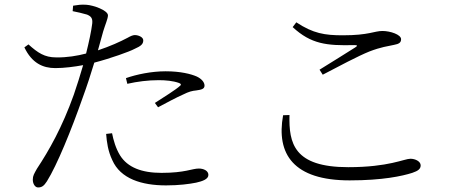

<svg xmlns="http://www.w3.org/2000/svg" viewBox="-20 -795 2040 843"><path d="M539 -427C583 -437 630 -443 677 -443C707 -443 740 -440 765 -431C774 -428 778 -423 769 -417C756 -404 696 -366 660 -343L674 -324C708 -342 756 -368 784 -380C810 -393 823 -396 842 -398C861 -401 878 -403 878 -419C878 -434 865 -449 844 -459C819 -470 773 -482 707 -482C644 -482 579 -468 533 -452ZM472 -210C478 -180 488 -144 507 -113C540 -60 602 -36 689 -36C793 -36 823 -55 853 -55C873 -55 895 -46 895 -27C895 -8 868 1 841 7C811 13 766 19 709 19C602 19 509 -10 473 -92C454 -132 449 -170 446 -207ZM105 -600 87 -587C120 -518 168 -496 223 -496C262 -496 307 -502 345 -509C332 -465 318 -419 304 -379C253 -236 195 -134 142 -54C130 -32 124 -24 124 -6C124 12 134 28 147 28C164 28 173 21 186 1C230 -69 294 -226 343 -366C361 -415 379 -470 394 -520C467 -539 550 -569 570 -580C600 -593 609 -602 609 -618C609 -632 588 -641 572 -641C564 -641 554 -637 540 -629C508 -612 464 -592 410 -574L433 -657C442 -687 454 -713 454 -728C453 -750 390 -772 360 -774C336 -776 321 -773 301 -770L299 -746C319 -742 342 -737 362 -731C381 -723 387 -714 385 -692C381 -659 371 -612 358 -560C320 -550 274 -542 226 -543C176 -543 146 -563 105 -600Z M1265 -676C1346 -601 1415 -594 1535 -597C1550 -597 1551 -594 1540 -587C1501 -562 1436 -522 1383 -489L1397 -467C1462 -501 1554 -550 1602 -569C1654 -589 1683 -592 1710 -598C1732 -602 1741 -608 1741 -623C1741 -643 1694 -659 1659 -659C1623 -659 1600 -640 1485 -640C1406 -640 1355 -648 1281 -697ZM1251 -290C1248 -166 1270 -61 1509 -61C1687 -61 1755 -98 1782 -98C1804 -98 1827 -86 1827 -69C1827 -54 1817 -45 1790 -36C1746 -22 1660 -3 1515 -3C1269 -3 1192 -118 1223 -289Z"/></svg>

Font: Noto Serif SC Light
Style: Regular
Weight: 300
Designer: Ryoko NISHIZUKA 西塚涼子 (kana & ideographs); Frank Grießhammer (Latin, Greek & Cyrillic); Wenlong ZHANG 张文龙 (bopomofo); San
Foundry: Adobe
Version: Version 2.001;hotconv 1.1.0;makeotfexe 2.6.0